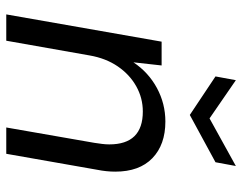

<svg xmlns="http://www.w3.org/2000/svg" viewBox="-100 -673 773 613"><g transform="rotate(90 286.5 -366.5)"><path d="M26 0 113 -496H189L179 -406Q211 -454 261 -481Q311 -508 368 -508Q442 -508 485 -466.5Q528 -425 528 -348Q528 -334 526.5 -319.5Q525 -305 522 -290L471 0H387L436 -281Q438 -294 439.5 -306Q441 -318 441 -329Q441 -436 336 -436Q293 -436 255.5 -415Q218 -394 192 -356Q166 -318 157 -266L110 0ZM347 -586 224 -668 236 -733 358 -649 510 -733 498 -668Z"/></g></svg>

Font: Rethink Sans
Style: Italic
Weight: 400
Italic angle: -10°
Designer: The Rethink Sans project authors (Hans Thiessen). DM Sans designed by Colophon Foundry.
Foundry: Rethink Communications LLC
Version: Version 1.001